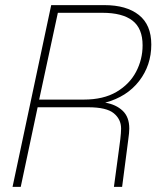

<svg xmlns="http://www.w3.org/2000/svg" viewBox="-20 -730 640 750"><path d="M29 0 180 -710H388Q474 -710 522.5 -671.5Q571 -633 571 -556Q571 -475 523.5 -413.5Q476 -352 391 -329Q433 -322 459 -297.5Q485 -273 485 -228Q485 -212 481 -184.5Q477 -157 475 -138L457 0H425L444 -141Q447 -161 450 -186.5Q453 -212 453 -228Q453 -264 424.5 -287.5Q396 -311 325 -311H127L61 0ZM133 -341H307Q384 -341 435 -371Q486 -401 511.5 -449.5Q537 -498 537 -553Q537 -619 497.5 -649.5Q458 -680 380 -680H206Z"/></svg>

Font: Geist Mono Thin
Style: Italic
Weight: 100
Italic angle: -12°
Monospace: yes
Designer: Basement.studio, Andrés Briganti, Mateo Zaragoza
Foundry: Basement.studio, Vercel, Andrés Briganti, Guido Ferreyra, Mateo Zaragoza
Version: Version 1.500; ttfautohint (v1.8.4.7-5d5b)